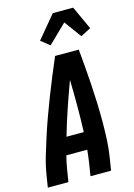

<svg xmlns="http://www.w3.org/2000/svg" viewBox="-143 -1053 786 1126"><g transform="rotate(-15 250.0 -490.5)"><path d="M2 0 14 -74Q23 -130 39.5 -185.5Q56 -241 74 -296.5Q92 -352 112 -407Q132 -462 153.5 -517Q175 -572 197.5 -626.5Q220 -681 243 -735H387Q392 -681 396.5 -626.5Q401 -572 404.5 -517Q408 -462 410 -407Q412 -352 412 -296.5Q412 -241 409.5 -185.5Q407 -130 398 -74L386 0H261L273 -74Q276 -94 278.5 -114.5Q281 -135 283 -155H156Q151 -135 146.5 -114.5Q142 -94 139 -74L127 0ZM290 -260Q293 -340 293 -419Q293 -498 291 -577Q262 -498 235 -419Q208 -340 185 -260ZM234 -802 181 -844 295 -981H419L484 -839L422 -807L346 -911Z"/></g></svg>

Font: Iosevka Term Curly Extrabold
Style: Italic
Weight: 800
Italic angle: -9°
Designer: Belleve Invis
Foundry: Belleve Invis
Version: Version 32.3.0